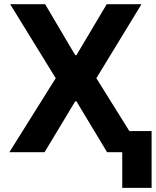

<svg xmlns="http://www.w3.org/2000/svg" viewBox="-20 -727 744 917"><path d="M339.2 -463.7H345.1L489.8 -707H655.8L440.2 -353.5L660.8 0H491.5L345.1 -243H339.2L192.8 0H24.6L246.1 -353.5L28.5 -707H195.5ZM704.1 170.3H563.8V-100.9H704.1Z"/></svg>

Font: WEMIX Pretendard Variable
Style: Regular
Weight: 400
Designer: Base glyphs from Inter by Rasmus Andersson; Hangeul glyphs from Noto Sans CJK(Source Han Sans) by Jang Soo-young and Kan
Foundry: Kil Hyung-jin
Version: Version 1.000;Glyphs 3.2 (3208)